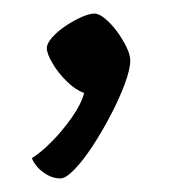

<svg xmlns="http://www.w3.org/2000/svg" viewBox="-20 -141 261 283"><path d="M69 122Q59 122 50 117Q41 112 35 105Q29 98 27 92Q39 85 55.5 68.5Q72 52 86 32Q100 12 104 -4Q92 -8 79 -20.5Q66 -33 57.5 -47.5Q49 -62 49 -70Q49 -77 57 -86Q65 -95 77 -103Q89 -111 100.5 -116Q112 -121 119 -121Q126 -121 135 -113.5Q144 -106 152.5 -94.5Q161 -83 166.5 -71.5Q172 -60 172 -52Q172 -39 164 -17.5Q156 4 143.5 28Q131 52 117 73.5Q103 95 90 108.5Q77 122 69 122Z"/></svg>

Font: Texturina Medium 12pt Light
Style: Regular
Weight: 300
Version: Version 1.002